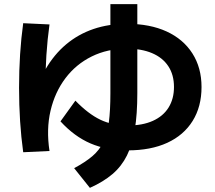

<svg xmlns="http://www.w3.org/2000/svg" viewBox="-20 -814 1040 927"><path d="M92 -79Q72 -224 72 -390Q72 -557 92 -702L219 -696Q199 -553 199 -390Q199 -360 200 -330Q201 -300 202 -272L133 -312Q158 -407 199.5 -479Q241 -551 299.5 -600Q358 -649 431.5 -674Q505 -699 593 -699Q704 -699 784.5 -662Q865 -625 909 -556Q953 -487 953 -394Q953 -299 910 -230Q867 -161 787.5 -124.5Q708 -88 597 -88Q495 -88 417 -121.5Q339 -155 272 -228L344 -328Q406 -264 464.5 -236Q523 -208 597 -208Q668 -208 718 -230.5Q768 -253 794 -295Q820 -337 820 -394Q820 -453 792.5 -494.5Q765 -536 714 -557.5Q663 -579 593 -579Q499 -579 423 -541.5Q347 -504 296 -436.5Q245 -369 224 -279.5Q203 -190 219 -85ZM338 -2Q392 -31 426 -60Q460 -89 479 -128Q498 -167 505.5 -223.5Q513 -280 513 -364V-794H643V-364Q643 -263 631 -189.5Q619 -116 593 -63.5Q567 -11 523 26.5Q479 64 414 93Z"/></svg>

Font: M PLUS 2
Style: Bold
Weight: 700
Designer: Coji Morishita
Foundry: UNDERFOREST DESIGN
Version: Version 1.001